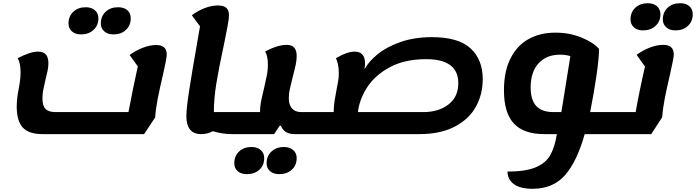

<svg xmlns="http://www.w3.org/2000/svg" viewBox="-20 -809 4328 1194"><path d="M1017 -469Q1017 -448 994 -347Q974 -262 961.5 -198.5Q949 -135 945 -79L876 25H243Q160 25 122 -15.5Q84 -56 84 -147Q84 -198 97 -259Q98 -266 103 -296.5Q108 -327 108 -358Q108 -416 90 -447Q168 -488 216 -488Q250 -488 265.5 -470Q281 -452 281 -416Q281 -395 276.5 -372Q272 -349 263 -314Q253 -272 248.5 -247.5Q244 -223 244 -197Q244 -150 263.5 -131Q283 -112 325 -112H779Q807 -262 837 -396L786 -467Q824 -495 868 -512Q912 -529 950 -529Q985 -529 1001 -514Q1017 -499 1017 -469ZM406 -663Q406 -708 436 -736Q466 -764 513 -764Q549 -764 570.5 -745Q592 -726 592 -695Q592 -651 561.5 -623Q531 -595 484 -595Q448 -595 427 -614Q406 -633 406 -663ZM607 -663Q607 -708 637 -736Q667 -764 714 -764Q751 -764 772 -745.5Q793 -727 793 -695Q793 -651 763 -623Q733 -595 686 -595Q650 -595 628.5 -614Q607 -633 607 -663Z M1480 -112 1458 25H1421Q1364 25 1304 7Q1270 25 1231 25Q1184 25 1161.5 -4Q1139 -33 1139 -85Q1139 -136 1157 -251Q1175 -366 1209 -560Q1212 -580 1216 -601.5Q1220 -623 1224 -645L1173 -714Q1210 -742 1252.5 -758.5Q1295 -775 1335 -775Q1371 -775 1387.5 -760Q1404 -745 1404 -714Q1404 -694 1396 -651Q1388 -608 1381.5 -576Q1375 -544 1372 -529Q1342 -390 1326 -293.5Q1310 -197 1310 -114V-112Z M1925 -112 1904 25H1812Q1747 25 1727 -27H1719L1685 25H1457L1478 -112H1597V-114Q1597 -145 1603 -176Q1609 -207 1622 -260Q1634 -311 1640 -342.5Q1646 -374 1646 -405Q1646 -460 1629 -489Q1664 -508 1699 -519Q1734 -530 1761 -530Q1795 -530 1810 -512.5Q1825 -495 1825 -461Q1825 -437 1819.5 -409.5Q1814 -382 1801 -333Q1788 -282 1782 -253.5Q1776 -225 1776 -199Q1776 -157 1796 -134.5Q1816 -112 1854 -112ZM1437 206Q1437 161 1467 133Q1497 105 1544 105Q1580 105 1601.5 124Q1623 143 1623 174Q1623 219 1593 246.5Q1563 274 1516 274Q1479 274 1458 255.5Q1437 237 1437 206ZM1638 206Q1638 161 1668.5 133Q1699 105 1745 105Q1781 105 1803 124Q1825 143 1825 174Q1825 219 1794.5 246.5Q1764 274 1717 274Q1681 274 1659.5 255.5Q1638 237 1638 206Z M2982 -317Q2982 -223 2939.5 -145.5Q2897 -68 2808 -21.5Q2719 25 2587 25H1901L1923 -112H2055Q2056 -152 2060.5 -182Q2065 -212 2073 -252Q2080 -286 2083.5 -308Q2087 -330 2087 -356Q2087 -385 2081.5 -409.5Q2076 -434 2069 -447Q2138 -488 2185 -488Q2250 -488 2250 -415Q2250 -398 2247 -378Q2272 -426 2328.5 -472Q2385 -518 2471.5 -548Q2558 -578 2666 -578Q2831 -578 2906.5 -508Q2982 -438 2982 -317ZM2830 -292Q2830 -441 2630 -441Q2496 -441 2403 -390.5Q2310 -340 2262 -264Q2214 -188 2206 -112H2614Q2707 -112 2768.5 -159Q2830 -206 2830 -292Z M3785 25H3616Q3568 196 3493.5 280.5Q3419 365 3293 365Q3214 365 3175 335.5Q3136 306 3136 258Q3247 258 3310 232Q3373 206 3401.5 156.5Q3430 107 3443 25H3364Q3237 25 3175.5 -41Q3114 -107 3114 -247Q3114 -365 3154.5 -445.5Q3195 -526 3267 -566Q3339 -606 3434 -606Q3523 -606 3597.5 -575Q3672 -544 3705 -505Q3705 -445 3689 -336.5Q3673 -228 3650 -112H3806ZM3421 -112H3471L3527 -460Q3499 -469 3462 -469Q3379 -469 3329.5 -415.5Q3280 -362 3280 -265Q3280 -187 3315 -149.5Q3350 -112 3421 -112Z M4170 -470Q4170 -449 4147 -348Q4127 -263 4114.5 -199.5Q4102 -136 4098 -80L4030 25H3783L3804 -112H3933Q3955 -239 3991 -395L3939 -468Q3977 -496 4021 -513Q4065 -530 4104 -530Q4138 -530 4154 -515Q4170 -500 4170 -470ZM3901 -688Q3901 -733 3931 -761Q3961 -789 4008 -789Q4044 -789 4065.5 -770Q4087 -751 4087 -720Q4087 -676 4056.5 -648Q4026 -620 3979 -620Q3943 -620 3922 -639Q3901 -658 3901 -688ZM4102 -688Q4102 -733 4132 -761Q4162 -789 4209 -789Q4246 -789 4267 -770.5Q4288 -752 4288 -720Q4288 -676 4258 -648Q4228 -620 4181 -620Q4145 -620 4123.5 -639Q4102 -658 4102 -688Z"/></svg>

Font: Lemonada SemiBold
Style: Regular
Weight: 600
Designer: Mohamed Gaber (Arabic) Eduardo Tunni (Latin)
Foundry: Kief Type Foundry
Version: Version 3.006